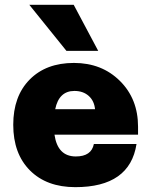

<svg xmlns="http://www.w3.org/2000/svg" viewBox="-20 -772 630 800"><path d="M102.1 -752H287.1L389.2 -560.1H256.8ZM35.2 -252Q35.2 -371.1 103.5 -440.4Q171.9 -509.8 288.1 -509.8Q404.3 -509.8 479.7 -434.8Q555.2 -359.9 555.2 -244.1V-210.9H207Q220.2 -120.1 295.9 -120.1Q360.8 -120.1 371.1 -171.9H548.8Q521 7.8 293.9 7.8Q174.3 7.8 104.7 -62Q35.2 -131.8 35.2 -252ZM290 -393.1Q225.6 -393.1 210 -316.9H376Q372.6 -352.1 349.4 -372.6Q326.2 -393.1 290 -393.1Z"/></svg>

Font: Overused Grotesk ExtraBold
Style: Regular
Weight: 800
Version: Version 0.002